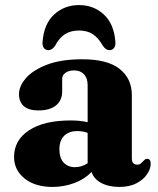

<svg xmlns="http://www.w3.org/2000/svg" viewBox="-20 -725 622 758"><path d="M35.5 -105.5Q35.5 -171.5 94.5 -210.5Q153.5 -249.5 259.5 -249.5Q297 -249.5 326 -242.5V-389Q326 -416 311.8 -431.5Q297.5 -447 272.5 -447Q251.5 -447 238.5 -437.5Q225.5 -428 225.5 -414V-364.5Q225.5 -328.5 201 -308.8Q176.5 -289 132 -289Q93 -289 74 -306Q55 -323 55 -353Q55 -385.5 83 -417.2Q111 -449 166.5 -470Q222 -491 305 -491Q404 -491 452.2 -453Q500.5 -415 500.5 -349.5V-100Q500.5 -75 521.5 -75Q531 -75 536.2 -80Q541.5 -85 546 -89.5Q549 -93 552.5 -95.5Q556 -98 560.5 -98Q575 -98 575 -78.5Q575 -59 561 -37.8Q547 -16.5 519.5 -1.8Q492 13 451 13Q408.5 13 379.2 -3Q350 -19 341.5 -46Q314 -17.5 273 -2.2Q232 13 187 13Q119 13 77.2 -20.2Q35.5 -53.5 35.5 -105.5ZM214.5 -136Q214.5 -101 231.5 -83Q248.5 -65 275.5 -65Q302.5 -65 326 -80.5V-200.5Q306.5 -207.5 285 -207.5Q252 -207.5 233.2 -188.8Q214.5 -170 214.5 -136ZM292 -604.5Q260 -604.5 237.2 -590.5Q214.5 -576.5 197.5 -544.5Q186 -527 171.5 -527Q159 -527 152.8 -536.2Q146.5 -545.5 148 -560Q153.5 -631 194 -668Q234.5 -705 292 -705Q349.5 -705 389.8 -668Q430 -631 435.5 -560Q437 -545.5 430.5 -536.2Q424 -527 412 -527Q397.5 -527 386 -544.5Q368.5 -575.5 346.5 -590Q324.5 -604.5 292 -604.5Z"/></svg>

Font: Fraunces 9pt S000
Style: Bold
Weight: 700
Version: Version 1.000; ttfautohint (v1.8.3)